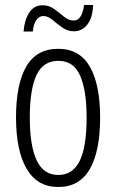

<svg xmlns="http://www.w3.org/2000/svg" viewBox="-20 -737 464 767"><path d="M380 -267Q380 -134 339 -62Q298 10 213 10Q129 10 86.5 -62.5Q44 -135 44 -268Q44 -401 85 -471.5Q126 -542 213 -542Q298 -542 339 -470.5Q380 -399 380 -267ZM99 -268Q99 -155 126.5 -96.5Q154 -38 213 -38Q271 -38 298.5 -94.5Q326 -151 326 -267Q326 -376 300 -435Q274 -494 213 -494Q152 -494 125.5 -436.5Q99 -379 99 -268ZM74 -611Q78 -658 97 -687Q116 -716 150 -716Q176 -716 196.5 -701Q217 -686 235.5 -670.5Q254 -655 274 -655Q292 -655 302 -671.5Q312 -688 316 -717H352Q350 -665 328.5 -638.5Q307 -612 276 -612Q250 -612 229 -627Q208 -642 189.5 -657.5Q171 -673 153 -673Q137 -673 125.5 -657.5Q114 -642 111 -611Z"/></svg>

Font: Noto Sans ExtraCondensed Light
Style: Regular
Weight: 300
Width: 2
Designer: Monotype Design Team
Foundry: Monotype Imaging Inc.
Version: Version 2.013; ttfautohint (v1.8.4.7-5d5b)